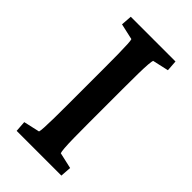

<svg xmlns="http://www.w3.org/2000/svg" viewBox="-185 -628 682 682"><g transform="rotate(45 156.0 -286.5)"><path d="M43.9 0 41 -41 101.6 -54.7Q103.5 -59.6 104.5 -78.1Q105.5 -96.7 106 -127.9Q106.4 -159.2 106.4 -201.2V-371.1Q106.4 -414.1 106 -445.8Q105.5 -477.5 104.5 -496.1Q103.5 -514.6 101.6 -518.6L41 -532.2L43.9 -573.2H268.6L271.5 -532.2L210.9 -518.6Q209 -514.6 207.5 -497.1Q206.1 -479.5 205.6 -448.2Q205.1 -417 205.1 -371.1V-201.2Q205.1 -157.2 205.6 -126Q206.1 -94.7 207.5 -77.1Q209 -59.6 210.9 -54.7L271.5 -41L268.6 0Z"/></g></svg>

Font: Crimson Pro ExtraLight Medium
Style: Regular
Weight: 500
Version: Version 1.002